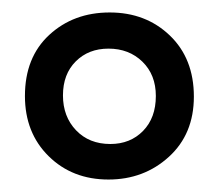

<svg xmlns="http://www.w3.org/2000/svg" viewBox="-20 -690 350 308"><path d="M154 -402Q96 -402 58 -439.5Q20 -477 20 -536Q20 -598 59 -634Q98 -670 156 -670Q214 -670 252.5 -633Q291 -596 291 -535Q291 -475 251 -438.5Q211 -402 154 -402ZM157 -459Q189 -459 209.5 -480Q230 -501 230 -536Q230 -570 208.5 -591Q187 -612 154 -612Q122 -612 101.5 -591.5Q81 -571 81 -537Q81 -503 102 -481Q123 -459 157 -459Z"/></svg>

Font: Bricolage Grotesque 96pt Light
Style: Regular
Weight: 300
Designer: Mathieu Triay
Foundry: Atelier Triay
Version: Version 1.001; ttfautohint (v1.8.4.7-5d5b);gftools[0.9.33.de